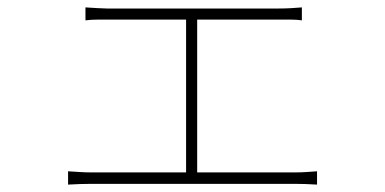

<svg xmlns="http://www.w3.org/2000/svg" viewBox="-20 -512 1040 519"><path d="M211 -492Q227 -491 244.5 -490Q262 -489 269 -489H733Q752 -489 767.5 -490Q783 -491 796 -492V-457Q783 -459 766.5 -459Q750 -459 733 -459H270Q263 -459 244.5 -459Q226 -459 211 -457ZM483 -30V-470H513V-30ZM164 -49Q180 -48 195.5 -47Q211 -46 225 -46H779Q794 -46 808.5 -47Q823 -48 837 -49V-13Q823 -14 806.5 -14.5Q790 -15 779 -15H225Q211 -15 196 -14.5Q181 -14 164 -13Z"/></svg>

Font: Noto Sans HK Thin
Style: Regular
Weight: 100
Designer: Ryoko NISHIZUKA 西塚涼子 (kana, bopomofo & ideographs); Paul D. Hunt (Latin, Greek & Cyrillic); Sandoll Communications 산돌커뮤니
Foundry: Adobe
Version: Version 2.004-H2;hotconv 1.0.118;makeotfexe 2.5.65603